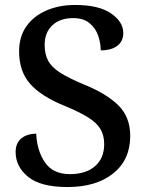

<svg xmlns="http://www.w3.org/2000/svg" viewBox="-20 -744 596 774"><path d="M252 10Q144 10 93.5 -31Q43 -72 43 -131Q43 -167 66 -186Q89 -205 126 -205Q129 -136 161.5 -89Q194 -42 262 -42Q326 -42 363 -74Q400 -106 400 -163Q400 -199 384.5 -224.5Q369 -250 334 -271.5Q299 -293 241 -317Q145 -356 101 -406.5Q57 -457 57 -537Q57 -596 86 -637.5Q115 -679 166.5 -701.5Q218 -724 283 -724Q378 -724 427.5 -690Q477 -656 477 -611Q477 -578 453 -559.5Q429 -541 386 -541Q386 -571 375.5 -601Q365 -631 340.5 -651Q316 -671 275 -671Q222 -671 191 -642Q160 -613 160 -563Q160 -526 174 -499.5Q188 -473 222.5 -451Q257 -429 317 -404Q409 -367 457 -319.5Q505 -272 505 -196Q505 -100 436.5 -45Q368 10 252 10Z"/></svg>

Font: Noto Serif Bengali Medium
Style: Regular
Weight: 500
Designer: Juan Bruce, Universal Thirst, Indian Type Foundry and the Monotype Design Team.
Foundry: Monotype Imaging Inc.
Version: Version 2.003; ttfautohint (v1.8.4.7-5d5b)